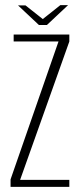

<svg xmlns="http://www.w3.org/2000/svg" viewBox="-20 -725 309 745"><path d="M21 0V-29L207 -564H33V-591H249V-564L58 -27H249V0ZM131 -628 50 -704H79L146 -651L214 -705H244L162 -628Z"/></svg>

Font: Alumni Sans ExtraLight
Style: Regular
Weight: 250
Version: Version 1.018